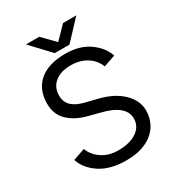

<svg xmlns="http://www.w3.org/2000/svg" viewBox="-208 -996 1030 1130"><g transform="rotate(-30 307.0 -431.5)"><path d="M51 -144 132 -172Q149 -125 195 -94Q241 -63 304 -63Q384 -63 430.5 -95Q477 -127 477 -180Q477 -270 328 -307L251 -327Q172 -347 125 -392Q78 -437 78 -510Q78 -606 140 -659Q202 -712 318 -712Q413 -712 476.5 -667.5Q540 -623 562 -559L482 -531Q463 -580 418 -608.5Q373 -637 309 -637Q242 -637 202.5 -604.5Q163 -572 163 -517Q163 -471 192 -444.5Q221 -418 275 -405L352 -386Q451 -362 507 -307.5Q563 -253 563 -187Q563 -130 535 -85Q507 -40 451.5 -14Q396 12 317 12Q209 12 140.5 -33Q72 -78 51 -144ZM145 -875H235L316 -792L397 -875H487L366 -746H266Z"/></g></svg>

Font: Oak Sans
Style: Regular
Weight: 400
Designer: Erik Kennedy, Walven
Foundry: Erik Kennedy, Walven
Version: Version 1.000